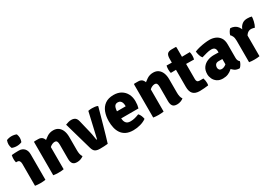

<svg xmlns="http://www.w3.org/2000/svg" viewBox="34 -1601 3566 2502"><g transform="rotate(-30 1817.0 -350.0)"><path d="M239.5 0Q223 3 202.2 4.5Q181.5 6 161.5 6Q142 6 121.2 4.5Q100.5 3 83 0V-331Q83 -356 72.8 -372.5Q62.5 -389 36 -389H21Q14.5 -414.5 14.5 -442Q14.5 -455 16 -469.8Q17.5 -484.5 21 -498Q44 -500.5 68.2 -501.8Q92.5 -503 109 -503H130.5Q181 -503 210.2 -470.8Q239.5 -438.5 239.5 -383.5ZM53 -639.5Q53 -653.5 56 -668.8Q59 -684 64.5 -698Q77.5 -704.5 98.2 -709Q119 -713.5 139 -713.5Q159.5 -713.5 180.8 -709Q202 -704.5 213.5 -698Q219 -684 222 -668.2Q225 -652.5 225 -639.5Q225 -626 222 -610.5Q219 -595 213.5 -581.5Q202 -575 180.8 -570.5Q159.5 -566 139 -566Q119 -566 97.5 -570.2Q76 -574.5 64.5 -581.5Q59 -595 56 -610.5Q53 -626 53 -639.5Z M423.5 -506Q468.5 -506 491.2 -475.2Q514 -444.5 514 -392.5V0Q497.5 3 476.8 4.5Q456 6 436 6Q416.5 6 395.8 4.5Q375 3 357.5 0V-499L364.5 -506ZM787.5 -125Q787.5 -96 793 -70.2Q798.5 -44.5 812.5 -25.5Q795.5 -11.5 770 -1.8Q744.5 8 715 8Q668 8 649.5 -17Q631 -42 631 -89V-301.5Q631 -335.5 622.2 -351.8Q613.5 -368 588.5 -368Q573 -368 552.8 -359.8Q532.5 -351.5 512.2 -332.5Q492 -313.5 476.5 -282V-419Q512 -453 553.2 -480.5Q594.5 -508 647.5 -508Q693.5 -508 724.5 -485.2Q755.5 -462.5 771.5 -422.5Q787.5 -382.5 787.5 -330Z M1173 -498.5Q1187 -501.5 1201.2 -502.8Q1215.5 -504 1229.5 -504Q1250 -504 1271.2 -501.5Q1292.5 -499 1310.5 -492L1315 -485Q1300 -430.5 1281.8 -364.8Q1263.5 -299 1244.5 -231.2Q1225.5 -163.5 1208 -103.2Q1190.5 -43 1177 0Q1151 3 1120.2 4.5Q1089.5 6 1060 6Q1015.5 6 990.2 -8.5Q965 -23 951.5 -68.5L832 -487Q852.5 -495.5 875.8 -501.8Q899 -508 918 -508Q955 -508 977 -491.8Q999 -475.5 1008.5 -435L1053.5 -248.5Q1058.5 -229.5 1062.5 -206.8Q1066.5 -184 1069.8 -163Q1073 -142 1075.5 -127Q1076.5 -121 1078.8 -120Q1081 -119 1085.5 -119Z M1435.5 -199V-306.5H1624V-318Q1624 -341 1617.5 -360.2Q1611 -379.5 1596.8 -391.2Q1582.5 -403 1558.5 -403Q1522 -403 1507.2 -373Q1492.5 -343 1492.5 -280.5V-233.5Q1492.5 -199.5 1498.5 -170Q1504.5 -140.5 1524 -122.5Q1543.5 -104.5 1583.5 -104.5Q1617.5 -104.5 1650.2 -113.2Q1683 -122 1713 -134.5Q1730.5 -117.5 1741 -91.5Q1751.5 -65.5 1755 -42Q1717 -14.5 1664.2 0.2Q1611.5 15 1558 15Q1492 15 1449 -6.8Q1406 -28.5 1381 -65.8Q1356 -103 1345.8 -149.8Q1335.5 -196.5 1335.5 -246Q1335.5 -321.5 1358.2 -382.2Q1381 -443 1430.5 -478.5Q1480 -514 1559.5 -514Q1625.5 -514 1672 -486Q1718.5 -458 1743.2 -410.2Q1768 -362.5 1768 -302Q1768 -268.5 1764.8 -246.2Q1761.5 -224 1754.5 -199Z M1927.5 -506Q1972.5 -506 1995.2 -475.2Q2018 -444.5 2018 -392.5V0Q2001.5 3 1980.8 4.5Q1960 6 1940 6Q1920.5 6 1899.8 4.5Q1879 3 1861.5 0V-499L1868.5 -506ZM2291.5 -125Q2291.5 -96 2297 -70.2Q2302.5 -44.5 2316.5 -25.5Q2299.5 -11.5 2274 -1.8Q2248.5 8 2219 8Q2172 8 2153.5 -17Q2135 -42 2135 -89V-301.5Q2135 -335.5 2126.2 -351.8Q2117.5 -368 2092.5 -368Q2077 -368 2056.8 -359.8Q2036.5 -351.5 2016.2 -332.5Q1996 -313.5 1980.5 -282V-419Q2016 -453 2057.2 -480.5Q2098.5 -508 2151.5 -508Q2197.5 -508 2228.5 -485.2Q2259.5 -462.5 2275.5 -422.5Q2291.5 -382.5 2291.5 -330Z M2429.5 -555.5Q2429.5 -607.5 2448.8 -628.5Q2468 -649.5 2514 -649.5H2575L2582 -642.5V-161Q2582 -138.5 2592.2 -126.2Q2602.5 -114 2626.5 -114H2682.5Q2695 -77.5 2695 -40Q2695 -31.5 2694.2 -22Q2693.5 -12.5 2691 -5Q2663.5 -1.5 2627.5 1.8Q2591.5 5 2561.5 5Q2493.5 5 2461.5 -28.8Q2429.5 -62.5 2429.5 -134ZM2700.5 -500Q2707.5 -473.5 2707.5 -445.5Q2707.5 -415 2700.5 -389L2514 -392L2351 -389Q2344.5 -415.5 2344.5 -445.5Q2344.5 -472.5 2351 -500L2518.5 -497.5Z M2753.5 -136.5Q2753.5 -197 2781.5 -235.2Q2809.5 -273.5 2854.8 -292Q2900 -310.5 2951.5 -310.5Q2974 -310.5 3008.2 -309.5Q3042.5 -308.5 3070 -303V-204Q3048.5 -209 3018.2 -209.8Q2988 -210.5 2968 -210.5Q2934.5 -210.5 2920 -192.8Q2905.5 -175 2905.5 -147Q2905.5 -127 2918 -113.8Q2930.5 -100.5 2951.5 -100.5Q2981.5 -100.5 3012.5 -122Q3043.5 -143.5 3065 -181L3087 -82Q3067.5 -59 3042.5 -36.5Q3017.5 -14 2984 0.5Q2950.5 15 2905.5 15Q2854 15 2820.2 -8Q2786.5 -31 2770 -66Q2753.5 -101 2753.5 -136.5ZM3207 -72Q3203 -51.5 3188.5 -27.5Q3174 -3.5 3159.5 8Q3115.5 7 3086.8 -12Q3058 -31 3042.8 -58.8Q3027.5 -86.5 3023 -113V-327Q3023 -358.5 3007.2 -374.5Q2991.5 -390.5 2957.5 -390.5Q2925.5 -390.5 2887.5 -380.2Q2849.5 -370 2810 -358.5Q2793.5 -377.5 2784.2 -407.8Q2775 -438 2772.5 -467Q2806 -481 2847 -490.8Q2888 -500.5 2928.8 -505.8Q2969.5 -511 3001.5 -511Q3045.5 -511 3086 -494.8Q3126.5 -478.5 3152.8 -441.2Q3179 -404 3179 -340.5V-137Q3179 -115.5 3185.8 -99Q3192.5 -82.5 3207 -72Z M3633 -497.5Q3633 -470 3623 -427.2Q3613 -384.5 3594 -351.5Q3581 -356.5 3568.2 -358.5Q3555.5 -360.5 3542.5 -362Q3522.5 -362 3506.5 -354.8Q3490.5 -347.5 3477.5 -333.5Q3464.5 -319.5 3453 -299Q3441.5 -278.5 3431 -252L3413.5 -275.5Q3416 -317 3424 -357.8Q3432 -398.5 3448.5 -432Q3465 -465.5 3493.8 -485.8Q3522.5 -506 3566.5 -506Q3589.5 -506 3603.8 -503.8Q3618 -501.5 3633 -497.5ZM3266.5 -426.5Q3270.5 -447.5 3285 -471.8Q3299.5 -496 3314 -507Q3383.5 -502 3418.8 -455.8Q3454 -409.5 3460.5 -334.5V0Q3444 3 3423.5 4.5Q3403 6 3382.5 6Q3363 6 3342.2 4.5Q3321.5 3 3304 0V-323Q3304 -367.5 3291.2 -392.8Q3278.5 -418 3266.5 -426.5Z"/></g></svg>

Font: Signika
Style: Bold
Weight: 700
Designer: Anna Giedry
Foundry: Anna Giedry
Version: Version 2.001